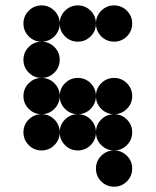

<svg xmlns="http://www.w3.org/2000/svg" viewBox="-20 -704 587 724"><path d="M136.7 -546.9Q108.4 -546.9 88.4 -566.9Q68.4 -586.9 68.4 -615.2Q68.4 -643.6 88.4 -663.6Q108.4 -683.6 136.7 -683.6Q165 -683.6 185.1 -663.6Q205.1 -643.6 205.1 -615.2Q205.1 -586.9 185.1 -566.9Q165 -546.9 136.7 -546.9ZM273.4 -546.9Q245.1 -546.9 225.1 -566.9Q205.1 -586.9 205.1 -615.2Q205.1 -643.6 225.1 -663.6Q245.1 -683.6 273.4 -683.6Q301.8 -683.6 321.8 -663.6Q341.8 -643.6 341.8 -615.2Q341.8 -586.9 321.8 -566.9Q301.8 -546.9 273.4 -546.9ZM410.2 -546.9Q381.8 -546.9 361.8 -566.9Q341.8 -586.9 341.8 -615.2Q341.8 -643.6 361.8 -663.6Q381.8 -683.6 410.2 -683.6Q438.5 -683.6 458.5 -663.6Q478.5 -643.6 478.5 -615.2Q478.5 -586.9 458.5 -566.9Q438.5 -546.9 410.2 -546.9ZM136.7 -410.2Q108.4 -410.2 88.4 -430.2Q68.4 -450.2 68.4 -478.5Q68.4 -506.8 88.4 -526.9Q108.4 -546.9 136.7 -546.9Q165 -546.9 185.1 -526.9Q205.1 -506.8 205.1 -478.5Q205.1 -450.2 185.1 -430.2Q165 -410.2 136.7 -410.2ZM136.7 -273.4Q108.4 -273.4 88.4 -293.5Q68.4 -313.5 68.4 -341.8Q68.4 -370.1 88.4 -390.1Q108.4 -410.2 136.7 -410.2Q165 -410.2 185.1 -390.1Q205.1 -370.1 205.1 -341.8Q205.1 -313.5 185.1 -293.5Q165 -273.4 136.7 -273.4ZM273.4 -273.4Q245.1 -273.4 225.1 -293.5Q205.1 -313.5 205.1 -341.8Q205.1 -370.1 225.1 -390.1Q245.1 -410.2 273.4 -410.2Q301.8 -410.2 321.8 -390.1Q341.8 -370.1 341.8 -341.8Q341.8 -313.5 321.8 -293.5Q301.8 -273.4 273.4 -273.4ZM410.2 -273.4Q381.8 -273.4 361.8 -293.5Q341.8 -313.5 341.8 -341.8Q341.8 -370.1 361.8 -390.1Q381.8 -410.2 410.2 -410.2Q438.5 -410.2 458.5 -390.1Q478.5 -370.1 478.5 -341.8Q478.5 -313.5 458.5 -293.5Q438.5 -273.4 410.2 -273.4ZM136.7 -136.7Q108.4 -136.7 88.4 -156.7Q68.4 -176.8 68.4 -205.1Q68.4 -233.4 88.4 -253.4Q108.4 -273.4 136.7 -273.4Q165 -273.4 185.1 -253.4Q205.1 -233.4 205.1 -205.1Q205.1 -176.8 185.1 -156.7Q165 -136.7 136.7 -136.7ZM273.4 -136.7Q245.1 -136.7 225.1 -156.7Q205.1 -176.8 205.1 -205.1Q205.1 -233.4 225.1 -253.4Q245.1 -273.4 273.4 -273.4Q301.8 -273.4 321.8 -253.4Q341.8 -233.4 341.8 -205.1Q341.8 -176.8 321.8 -156.7Q301.8 -136.7 273.4 -136.7ZM410.2 -136.7Q381.8 -136.7 361.8 -156.7Q341.8 -176.8 341.8 -205.1Q341.8 -233.4 361.8 -253.4Q381.8 -273.4 410.2 -273.4Q438.5 -273.4 458.5 -253.4Q478.5 -233.4 478.5 -205.1Q478.5 -176.8 458.5 -156.7Q438.5 -136.7 410.2 -136.7ZM410.2 0Q381.8 0 361.8 -20Q341.8 -40 341.8 -68.4Q341.8 -96.7 361.8 -116.7Q381.8 -136.7 410.2 -136.7Q438.5 -136.7 458.5 -116.7Q478.5 -96.7 478.5 -68.4Q478.5 -40 458.5 -20Q438.5 0 410.2 0Z"/></svg>

Font: DatDot
Style: Bold
Weight: 700
Designer: GGBot
Version: 1.00